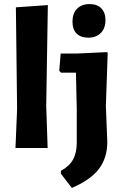

<svg xmlns="http://www.w3.org/2000/svg" viewBox="-20 -727 605 943"><path d="M420 -707Q457 -707 477.5 -686Q498 -665 498 -628Q498 -588 475 -565Q452 -542 414 -542Q376 -542 356 -562.5Q336 -583 336 -621Q336 -661 358.5 -684Q381 -707 420 -707ZM215 -702 207 -207 214 0H56L64 -192L58 -691ZM504 -471 509 -468 500 -207 507 -30Q507 49 465.5 103Q424 157 333 196L279 126V112Q320 90 338.5 57Q357 24 357 -26V-191L353 -370H280L271 -379L278 -464H357Z"/></svg>

Font: Alegreya Sans SC ExtraBold
Style: Regular
Weight: 800
Designer: Juan Pablo del Peral
Foundry: Huerta Tipografica
Version: Version 2.007